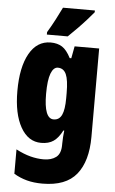

<svg xmlns="http://www.w3.org/2000/svg" viewBox="-65 -809 653 1091"><g transform="rotate(5 262.0 -263.0)"><path d="M197 -563Q236 -563 262.5 -546Q289 -529 312 -484H321L334 -553H474V-49Q474 90 413.5 165Q353 240 219 240Q170 240 130.5 229.5Q91 219 56 198V59Q100 82 138.5 92Q177 102 214 102Q258 102 285 81.5Q312 61 312 11V5Q312 -12 313.5 -34Q315 -56 317 -71H312Q290 -28 262.5 -9Q235 10 192 10Q118 10 75 -66Q32 -142 32 -272Q32 -408 75.5 -485.5Q119 -563 197 -563ZM250 -424Q225 -424 210.5 -386.5Q196 -349 196 -270Q196 -129 251 -129Q283 -129 297.5 -159.5Q312 -190 312 -256V-285Q312 -359 297.5 -391.5Q283 -424 250 -424ZM431 -756Q417 -739 393.5 -712.5Q370 -686 342.5 -658Q315 -630 290 -606H171V-620Q195 -660 214 -696.5Q233 -733 249 -766H431Z"/></g></svg>

Font: Noto Sans ExtraCondensed Black
Style: Regular
Weight: 900
Width: 2
Designer: Monotype Design Team
Foundry: Monotype Imaging Inc.
Version: Version 2.013; ttfautohint (v1.8.4.7-5d5b)